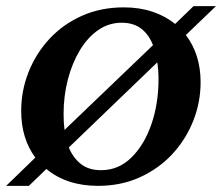

<svg xmlns="http://www.w3.org/2000/svg" viewBox="-21 -595 723 625"><path d="M-1 10 94 -82Q48 -144 48 -234Q48 -300 72 -360.5Q96 -421 140 -468.5Q184 -516 245.5 -543.5Q307 -571 382 -571Q433 -571 475 -557Q517 -543 549 -517L609 -575H682L584 -481Q632 -418 632 -327Q632 -262 608 -201.5Q584 -141 540 -93.5Q496 -46 434.5 -18Q373 10 298 10Q247 10 204.5 -4Q162 -18 130 -45L73 10ZM186 -224Q186 -196 189 -172L477 -448Q464 -482 439 -501.5Q414 -521 375 -521Q333 -521 298.5 -497Q264 -473 239 -431.5Q214 -390 200 -336.5Q186 -283 186 -224ZM308 -41Q365 -41 407 -82.5Q449 -124 472 -191Q495 -258 495 -337Q495 -367 491 -392L203 -115Q217 -81 242.5 -61Q268 -41 308 -41Z"/></svg>

Font: Spectral SC
Style: Bold Italic
Weight: 700
Italic angle: -10°
Designer: Jean-Baptiste Levee
Foundry: Production Type
Version: Version 2.001